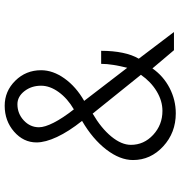

<svg xmlns="http://www.w3.org/2000/svg" viewBox="5 -746 773 823"><g transform="rotate(-90 391.5 -334.5)"><path d="M284.8 -369.3Q239.3 -426.5 215.9 -476.6Q192.5 -526.7 192.5 -564.4Q192.5 -620.3 238.6 -660.6Q284.8 -700.9 349.8 -700.9Q412.2 -700.9 457.1 -655.4Q502 -609.9 502 -544.9Q502 -494.1 466.8 -444.7Q431.7 -395.3 370.6 -360.2L512.4 -175.6Q520.2 -206.8 524.7 -234.7Q529.3 -262.7 529.3 -287.4H585.2Q585.2 -236.7 576.7 -195.7Q568.3 -154.7 551.4 -126.1L665.8 24.7H587.8L509.8 -67.6Q477.2 -20.8 425.9 5.9Q374.5 32.5 317.3 32.5Q234.1 32.5 175.6 -21.5Q117 -75.4 117 -150.8Q117 -206.8 161.9 -265.3Q206.8 -323.8 284.8 -369.3ZM327.7 -24.7Q370.6 -24.7 411.6 -49.4Q452.5 -74.1 482.4 -117L316 -323.8Q253.6 -287.4 217.8 -243.8Q182.1 -200.3 182.1 -159.9Q182.1 -104 225 -64.4Q267.9 -24.7 327.7 -24.7ZM334.2 -404.4Q381 -431.7 408.3 -469.4Q435.6 -507.2 435.6 -544.9Q435.6 -586.5 412.2 -616.4Q388.8 -646.3 356.3 -646.3Q316 -646.3 286.7 -619Q257.5 -591.7 257.5 -554Q257.5 -529.3 277 -490.9Q296.5 -452.5 334.2 -404.4Z"/></g></svg>

Font: Lohit Gurmukhi
Style: Regular
Weight: 400
Version: Version 2.91.2